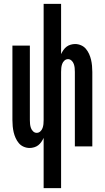

<svg xmlns="http://www.w3.org/2000/svg" viewBox="-20 -755 540 990"><path d="M205 215V-44Q200 -33 193 -23Q186 -13 177 -6Q168 1 156 4.5Q144 8 133 8Q117 8 102 1.5Q87 -5 77 -17Q67 -29 60.5 -43.5Q54 -58 50.5 -73Q47 -88 45.5 -104Q44 -120 44 -136V-520H134V-136Q134 -125 135 -115Q136 -105 139.5 -95Q143 -85 151 -77.5Q159 -70 169 -70Q180 -70 188 -77.5Q196 -85 199.5 -95Q203 -105 204 -115Q205 -125 205 -136V-735H295V-476Q300 -487 307 -497Q314 -507 323 -514Q332 -521 344 -524.5Q356 -528 367 -528Q383 -528 398 -521.5Q413 -515 423 -503Q433 -491 439.5 -476.5Q446 -462 449.5 -447Q453 -432 454.5 -416Q456 -400 456 -384V0H366V-384Q366 -395 365 -405Q364 -415 360.5 -425Q357 -435 349 -442.5Q341 -450 331 -450Q320 -450 312 -442.5Q304 -435 300.5 -425Q297 -415 296 -405Q295 -395 295 -384V215Z"/></svg>

Font: Iosevka Semibold
Style: Regular
Weight: 600
Monospace: yes
Designer: Belleve Invis
Foundry: Belleve Invis
Version: Version 33.2.3; ttfautohint (v1.8.4)